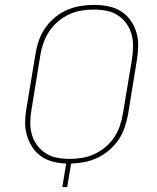

<svg xmlns="http://www.w3.org/2000/svg" viewBox="-20 -763 640 783"><path d="M234 0 250 -96Q221 -97 194.5 -104Q168 -111 146.5 -126.5Q125 -142 111 -164Q97 -186 89.5 -212Q82 -238 82.5 -266Q83 -294 88 -322L125 -544Q129 -571 138.5 -598Q148 -625 164.5 -649Q181 -673 204 -692Q227 -711 253.5 -722.5Q280 -734 308 -738.5Q336 -743 363 -743Q393 -743 421 -737.5Q449 -732 472.5 -717.5Q496 -703 512 -680.5Q528 -658 536 -631.5Q544 -605 543.5 -575.5Q543 -546 538 -517L502 -295Q497 -269 488 -242.5Q479 -216 463 -192.5Q447 -169 424.5 -150Q402 -131 376.5 -119Q351 -107 324 -102Q297 -97 270 -96L254 0ZM264 -115Q288 -115 313.5 -119Q339 -123 363.5 -134Q388 -145 409 -162.5Q430 -180 445 -202Q460 -224 468.5 -249Q477 -274 481 -298L518 -520Q522 -546 522.5 -572.5Q523 -599 516.5 -623Q510 -647 495.5 -667Q481 -687 460.5 -700.5Q440 -714 415 -719Q390 -724 363 -724Q339 -724 313 -720Q287 -716 263 -705Q239 -694 218 -676.5Q197 -659 182 -637Q167 -615 158 -590Q149 -565 145 -541L109 -319Q104 -293 103.5 -266.5Q103 -240 109.5 -216Q116 -192 130.5 -172Q145 -152 165.5 -138.5Q186 -125 211.5 -120Q237 -115 264 -115Z"/></svg>

Font: Iosevka Aile Thin Oblique
Style: Regular
Weight: 100
Italic angle: -9°
Designer: Belleve Invis
Foundry: Belleve Invis
Version: Version 31.1.0; ttfautohint (v1.8.4)